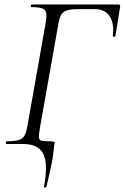

<svg xmlns="http://www.w3.org/2000/svg" viewBox="-20 -645 558 860"><path d="M177 190Q186 144 186 109Q186 52 161 26Q136 0 82 0H9Q6 0 6 -6Q6 -12 9 -12Q45 -12 63 -17.5Q81 -23 89.5 -37.5Q98 -52 103 -82L185 -545Q188 -563 188 -575Q188 -598 174 -605.5Q160 -613 121 -613Q118 -613 118 -619Q118 -625 121 -625H510Q520 -625 518 -615L497 -484Q496 -480 490 -480.5Q484 -481 485 -485Q487 -503 487 -510Q487 -554 466 -579Q445 -604 406 -604H326Q282 -604 265 -591Q248 -578 242 -541L160 -79Q159 -70 156.5 -56Q154 -42 154 -35Q154 -19 163.5 -15.5Q173 -12 205 -12Q214 -12 219.5 -11Q225 -10 225 -6L223 4Q222 12 218 48Q214 84 188 191Q187 195 181.5 194.5Q176 194 177 190Z"/></svg>

Font: Cormorant Infant
Style: Italic
Weight: 400
Italic angle: -10°
Designer: Christian Thalmann (Catharsis Fonts)
Foundry: Catharsis Fonts
Version: Version 4.000